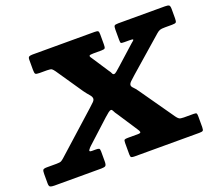

<svg xmlns="http://www.w3.org/2000/svg" viewBox="-205 -926 1259 1102"><g transform="rotate(-20 424.0 -375.0)"><path d="M136.5 -636.5H91Q70.5 -636.5 66.2 -641.8Q62 -647 62 -667V-728Q62 -743 69 -746.5Q76 -750 90 -750H469Q485.5 -750 490 -746Q494.5 -742 494.5 -725V-664Q494.5 -647 490.8 -641.8Q487 -636.5 469 -636.5H422Q400 -636.5 395.8 -632.5Q391.5 -628.5 402.5 -614L468.5 -513.5Q478 -501 481.2 -492.8Q484.5 -484.5 491.5 -484.5Q498.5 -484.5 508.8 -493.5Q519 -502.5 533.5 -515L646.5 -616.5Q653 -622 658.5 -626.5Q664 -631 661.5 -633.8Q659 -636.5 641 -636.5H609Q592 -636.5 588.8 -639.5Q585.5 -642.5 585.5 -659.5V-721.5Q585.5 -740.5 590 -745.2Q594.5 -750 613.5 -750H898Q916.5 -750 923 -745.8Q929.5 -741.5 929.5 -722V-665.5Q929.5 -646.5 925 -641.5Q920.5 -636.5 900.5 -636.5H858Q835 -636.5 825.8 -633Q816.5 -629.5 805 -619.5L599 -439.5Q581 -424 569.5 -412.5Q558 -401 558 -392Q558 -383 568 -373.5Q578 -364 591 -345.5L738 -135.5Q746 -124 753.8 -118.8Q761.5 -113.5 782.5 -113.5H843Q857.5 -113.5 860 -108.8Q862.5 -104 862.5 -89.5V-25.5Q862.5 -7.5 857.2 -3.8Q852 0 834.5 0H440.5Q426.5 0 421 -3Q415.5 -6 415.5 -21V-91Q415.5 -107.5 420.2 -110.5Q425 -113.5 441.5 -113.5H501Q520 -113.5 518.8 -121.2Q517.5 -129 508.5 -141.5L430.5 -260.5Q419 -276 414.5 -286.5Q410 -297 404 -297Q397 -297 386.8 -289Q376.5 -281 362 -268L227 -144.5Q216 -135 209 -124.2Q202 -113.5 221 -113.5H245.5Q259.5 -113.5 264.5 -110.5Q269.5 -107.5 269.5 -92.5V-32Q269.5 -11 263.2 -5.5Q257 0 237 0H-49.5Q-66.5 0 -74.2 -3.8Q-82 -7.5 -82 -25.5V-82.5Q-82 -101.5 -77.8 -107.5Q-73.5 -113.5 -53.5 -113.5H4Q26 -113.5 33.8 -117.8Q41.5 -122 52.5 -132L293.5 -348.5Q310.5 -364 320.8 -374Q331 -384 331 -393.5Q331 -405 319 -418.2Q307 -431.5 291 -453.5L181.5 -614Q172.5 -626.5 166 -631.5Q159.5 -636.5 136.5 -636.5Z"/></g></svg>

Font: Besley* Heavy
Style: Italic
Weight: 800
Italic angle: -13°
Designer: Owen Earl
Foundry: indestructible type*
Version: Version 3.000; ttfautohint (v1.8.3)